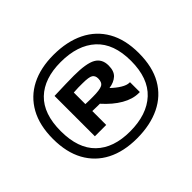

<svg xmlns="http://www.w3.org/2000/svg" viewBox="-152 -1107 1114 1114"><g transform="rotate(-45 404.5 -550.0)"><path d="M399 -207Q291 -207 213.5 -247Q136 -287 94 -363.5Q52 -440 52 -550Q52 -661 94.5 -737.5Q137 -814 214.5 -853.5Q292 -893 399 -893Q509 -893 589.5 -853.5Q670 -814 713.5 -737.5Q757 -661 757 -550Q757 -437 713.5 -361Q670 -285 589.5 -246Q509 -207 399 -207ZM399 -264Q538 -264 615.5 -336Q693 -408 693 -550Q693 -692 615.5 -763Q538 -834 399 -834Q264 -834 190 -763Q116 -692 116 -550Q116 -408 190 -336Q264 -264 399 -264ZM592 -386Q543 -386 491 -416Q439 -446 389 -502Q384 -502 380 -502Q376 -502 371 -502Q361 -502 350.5 -502.5Q340 -503 328 -503V-389H235V-720Q291 -722 330.5 -723Q370 -724 397 -724Q499 -724 540.5 -700.5Q582 -677 582 -623Q582 -577 558 -555Q534 -533 493 -527Q521 -500 548.5 -483.5Q576 -467 596 -467Q599 -467 601 -467V-386Q598 -386 592 -386ZM389 -559Q445 -559 465.5 -569.5Q486 -580 486 -612Q486 -636 470 -646.5Q454 -657 401 -657Q379 -657 367 -657Q355 -657 328 -655V-560Q349 -559 362 -559Q375 -559 389 -559Z"/></g></svg>

Font: Georama Extended SemiBold
Style: Regular
Weight: 600
Width: 7
Designer: Jean-Baptiste Levee
Foundry: Production Type
Version: Version 1.000